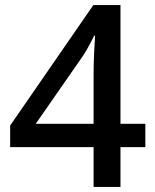

<svg xmlns="http://www.w3.org/2000/svg" viewBox="-20 -737 612 757"><path d="M553 -157H455V0H349V-157H20V-242L348 -717H455V-249H553ZM349 -439Q349 -485 351 -527.5Q353 -570 355 -596H351Q342 -577 330.5 -556Q319 -535 308 -518L121 -249H349Z"/></svg>

Font: Noto Sans Sora Sompeng Medium
Style: Regular
Weight: 500
Designer: Monotype Design Team. David Williams.
Foundry: Monotype Imaging Inc.
Version: Version 2.101; ttfautohint (v1.8.4.7-5d5b)